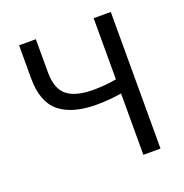

<svg xmlns="http://www.w3.org/2000/svg" viewBox="-131 -851 929 968"><g transform="rotate(-20 333.5 -366.5)"><path d="M341 -318Q211 -318 143 -373.5Q75 -429 75 -556V-733H165V-556Q165 -467 210.5 -430.5Q256 -394 350 -394Q420 -394 475 -405V-733H567V0H475V-329Q409 -318 341 -318Z"/></g></svg>

Font: Noto Sans SC
Style: Regular
Weight: 400
Designer: Ryoko NISHIZUKA ____ (kana & ideographs); Paul D. Hunt (Latin, Greek & Cyrillic); Wenlong ZHANG ___ (bopomofo); Sandoll 
Foundry: Adobe Systems Incorporated
Version: Version 1.004